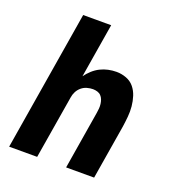

<svg xmlns="http://www.w3.org/2000/svg" viewBox="-133 -841 866 947"><g transform="rotate(20 300.0 -367.5)"><path d="M21 0 142 -735H289L242 -450Q255 -468 272 -483.5Q289 -499 309 -509Q329 -519 350.5 -523.5Q372 -528 393 -528Q420 -528 445 -518.5Q470 -509 486 -489.5Q502 -470 510 -445Q518 -420 520.5 -393.5Q523 -367 520.5 -339.5Q518 -312 514 -285L467 0H320Q332 -76 345 -152Q358 -228 370 -304Q372 -316 373 -328Q374 -340 372.5 -352Q371 -364 367 -374.5Q363 -385 355.5 -393Q348 -401 336.5 -404.5Q325 -408 313 -408Q298 -408 282 -403.5Q266 -399 253 -388Q240 -377 232.5 -362Q225 -347 223 -332L168 0Z"/></g></svg>

Font: Iosevka SS04 Heavy Extended
Style: Italic
Weight: 900
Width: 7
Italic angle: -9°
Monospace: yes
Designer: Belleve Invis
Foundry: Belleve Invis
Version: Version 19.0.0; ttfautohint (v1.8.4)